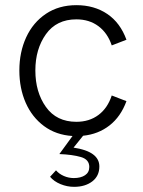

<svg xmlns="http://www.w3.org/2000/svg" viewBox="-20 -520 556 744"><path d="M174 165 197 140Q209 154 227.5 162Q246 170 266 170Q293 170 309.5 159Q326 148 326 127Q326 98 293.5 88.5Q261 79 210 77L261 7Q197 3 150.5 -31.5Q104 -66 79.5 -122Q55 -178 55 -247Q55 -318 81.5 -375.5Q108 -433 158 -466.5Q208 -500 276 -500Q345 -500 395.5 -466Q446 -432 470 -366L413 -344Q397 -392 361.5 -418.5Q326 -445 276 -445Q199 -445 158 -387.5Q117 -330 117 -247Q117 -163 158 -105.5Q199 -48 276 -48Q326 -48 361.5 -74.5Q397 -101 413 -150L470 -128Q448 -68 404.5 -34Q361 0 302 6L265 52Q365 67 365 125Q365 162 337.5 183Q310 204 267 204Q240 204 214.5 193.5Q189 183 174 165Z"/></svg>

Font: Hanken Grotesk Light
Style: Regular
Weight: 300
Designer: Alfredo Marco Pradil
Foundry: Hanken Design Co.
Version: Version 3.014